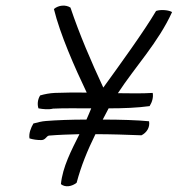

<svg xmlns="http://www.w3.org/2000/svg" viewBox="-20 -634 633 684"><path d="M172 -602C194 -512 246 -394 289 -304C246 -305 206 -304 175 -303C157 -302 140 -299 123 -294C113 -278 113 -260 117 -248C133 -245 153 -243 169 -247C209 -249 257 -248 305 -248C300 -235 294 -222 288 -208C233 -208 181 -206 144 -203C129 -202 114 -198 99 -194C90 -179 82 -158 85 -141C98 -137 111 -135 127 -135C143 -135 145 -150 155 -151C191 -154 227 -155 263 -156C234 -98 203 -39 197 22C213 35 237 30 253 17C269 -43 291 -97 320 -156C376 -156 431 -154 484 -152C502 -161 515 -180 511 -202C471 -206 409 -208 346 -208C353 -221 360 -234 367 -248C419 -248 470 -250 513 -256C522 -270 527 -288 524 -303C490 -301 447 -301 400 -302C462 -397 544 -483 593 -591C582 -598 553 -601 536 -595C493 -522 408 -405 348 -322C305 -414 263 -512 231 -607C214 -618 189 -616 172 -602Z"/></svg>

Font: Comica
Style: RgIta
Weight: 400
Designer: Jasper
Foundry: KineticPlasma Fonts/Cannot Into Space Fonts
Version: Version 0.89